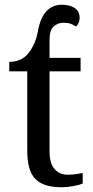

<svg xmlns="http://www.w3.org/2000/svg" viewBox="-20 -780 392 810"><path d="M240 10Q164 10 129.5 -24.5Q95 -59 95 -145V-479H19V-519Q72 -519 101 -557Q130 -595 139 -644Q150 -706 176 -733Q202 -760 240 -760Q275 -760 295.5 -746Q316 -732 316 -705Q316 -683 301 -668Q289 -676 277.5 -680Q266 -684 249 -684Q224 -684 206.5 -668.5Q189 -653 189 -612V-536H320V-479H189V-142Q189 -91 210 -67Q231 -43 265 -43Q283 -43 298 -45Q313 -47 329 -50V-6Q316 0 290 5Q264 10 240 10Z"/></svg>

Font: NotoSerif-Regular
Style: Regular
Weight: 400
Designer: Monotype Design Team
Foundry: Monotype Imaging Inc.
Version: Version 2.007; ttfautohint (v1.8) -l 8 -r 50 -G 200 -x 14 -D